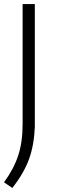

<svg xmlns="http://www.w3.org/2000/svg" viewBox="-23 -760 282 951"><path d="M-3 143Q46 75.5 67.5 9.2Q89 -57 89 -144.5V-740H149.5V-131.5Q146 -42 121 27.5Q96 97 38 171Z"/></svg>

Font: Encode Sans Light
Style: Regular
Weight: 300
Designer: Multiple Designers
Foundry: Impallari Type
Version: Version 2.000